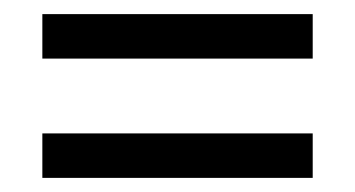

<svg xmlns="http://www.w3.org/2000/svg" viewBox="-20 -442 503 272"><path d="M423 -253V-190H40V-253ZM423 -422V-359H40V-422Z"/></svg>

Font: Mukta
Style: Regular
Weight: 400
Designer: Girish Dalvi and Yashodeep Gholap
Foundry: Ek Type
Version: Version 2.538;PS 1.001;hotconv 16.6.51;makeotf.lib2.5.65220;